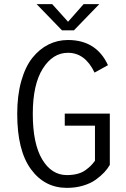

<svg xmlns="http://www.w3.org/2000/svg" viewBox="-20 -900 610 931"><path d="M461.5 -880 338.5 -753H280.5L157.5 -880H233L310 -794.5L385.5 -880ZM512.5 -349V-100.5Q502 -82 486 -64.8Q470 -47.5 445 -29.2Q420 -11 383.5 0Q347 11 304.5 11Q196 11 129.8 -79.8Q63.5 -170.5 63.5 -348Q63.5 -437.5 83.2 -507.2Q103 -577 137.2 -619.8Q171.5 -662.5 215.2 -684.2Q259 -706 309.5 -706Q447.5 -706 503.5 -584L438.5 -548Q393 -644 309.5 -644Q236 -644 187.5 -567.2Q139 -490.5 139 -348Q139 -203.5 184.5 -127.2Q230 -51 304.5 -51Q333 -51 356 -57.2Q379 -63.5 395.2 -75.5Q411.5 -87.5 421 -97.2Q430.5 -107 440.5 -120.5V-290.5H294V-349Z"/></svg>

Font: League Mono Narrow Light
Style: Regular
Weight: 300
Width: 3
Designer: Tyler Finck
Foundry: The League of Moveable Type / Tyler Finck
Version: Version 2.210